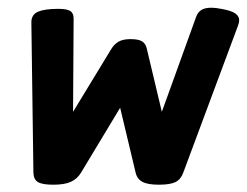

<svg xmlns="http://www.w3.org/2000/svg" viewBox="-20 -478 653 508"><path d="M612.8 -424.3Q612.8 -418 609.9 -410.6L464.8 -21Q458.5 -3.4 444.3 3.7Q430.2 10.7 400.4 10.7Q371.1 10.7 356.9 3.2Q342.8 -4.4 338.9 -21L297.9 -192.9L194.3 -21Q184.1 -4.4 167.2 3.2Q150.4 10.7 121.1 10.7Q91.8 10.7 80.3 3.7Q68.8 -3.4 68.4 -21L63 -417.5Q62.5 -435.1 74.5 -443.6Q86.4 -452.1 117.2 -454.1Q123.5 -454.6 134.3 -454.6Q156.7 -454.6 165.8 -449Q174.8 -443.4 174.8 -428.7L173.3 -182.1L273.4 -346.7Q281.7 -360.8 293.5 -367.7Q305.2 -374.5 325.2 -374.5Q346.2 -374.5 355.7 -368.7Q365.2 -362.8 368.2 -350.1L408.2 -182.1L499 -433.6Q503.4 -445.8 512.9 -451.7Q522.5 -457.5 538.1 -457.5Q552.2 -457.5 567.9 -454.1Q591.8 -449.7 602.3 -442.6Q612.8 -435.5 612.8 -424.3Z"/></svg>

Font: Courier Prime Sans
Style: Bold Italic
Weight: 700
Italic angle: -10°
Designer: Alan Dague-Greene
Foundry: Quote-Unquote Apps
Version: Version 3.020